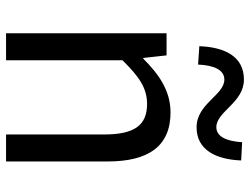

<svg xmlns="http://www.w3.org/2000/svg" viewBox="-118 -728 845 650"><g transform="rotate(90 305.0 -402.5)"><path d="M92.1 0H183.5V-394C237.6 -449 276.3 -477.4 331.5 -477.4C404 -477.4 434.7 -434 434.7 -332.4V0H526.1V-344.1C526.1 -482.4 474.3 -556.8 360.1 -556.8C285.5 -556.8 229.4 -515.9 178.1 -464.5H175.7L167 -543.4H92.1ZM410.4 -645C487.2 -645 519.4 -710.6 522.7 -796L460.9 -799.2C457.7 -747.6 442.6 -711.9 410 -711.9C357.1 -711.9 327.3 -805.3 248.8 -805.3C171 -805.3 139.1 -740.9 135.9 -654.3L198.1 -650.1C200.5 -703.9 215.9 -739 249.1 -739C301.4 -739 330.8 -645 410.4 -645Z"/></g></svg>

Font: Source Han Sans JP VF
Style: Regular
Weight: 250
Designer: Ryoko NISHIZUKA 西塚涼子 (kana, bopomofo & ideographs); Paul D. Hunt (Latin, Greek & Cyrillic); Sandoll Communications 산돌커뮤니
Foundry: Adobe
Version: Version 2.004;hotconv 1.0.118;makeotfexe 2.5.65603